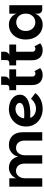

<svg xmlns="http://www.w3.org/2000/svg" viewBox="1226 -1956 738 3229"><g transform="rotate(-90 1594.5 -342.0)"><path d="M69 0V-554H210V-437Q223 -474 250 -502Q277 -530 312 -545.5Q347 -561 384 -561Q460 -561 511 -518.5Q562 -476 574 -403Q586 -453 614 -488Q642 -523 682 -542Q722 -561 768 -561Q868 -561 926.5 -500Q985 -439 985 -325V0H844V-298Q844 -365 810 -403Q776 -441 721 -441Q665 -441 631 -397.5Q597 -354 597 -288V0H457V-298Q457 -365 423 -403Q389 -441 334 -441Q297 -441 269 -421Q241 -401 225.5 -366.5Q210 -332 210 -288V0Z M1380 7Q1316 7 1261.5 -13Q1207 -33 1166.5 -70Q1126 -107 1103.5 -158.5Q1081 -210 1081 -273Q1081 -338 1104 -391Q1127 -444 1168 -482Q1209 -520 1262 -540.5Q1315 -561 1374 -561Q1424 -561 1468 -547.5Q1512 -534 1545.5 -509.5Q1579 -485 1597.5 -451Q1616 -417 1616 -377Q1616 -325 1586 -290Q1556 -255 1506.5 -234.5Q1457 -214 1398 -206.5Q1339 -199 1282 -201Q1273 -202 1261 -202Q1249 -202 1239.5 -202.5Q1230 -203 1227 -203Q1233 -176 1255.5 -153Q1278 -130 1311 -117.5Q1344 -105 1382 -105Q1415 -105 1446 -116Q1477 -127 1503.5 -146.5Q1530 -166 1547 -189L1644 -116Q1612 -74 1570 -46.5Q1528 -19 1480 -6Q1432 7 1380 7ZM1287 -302Q1320 -302 1353.5 -305Q1387 -308 1415.5 -316.5Q1444 -325 1461.5 -340.5Q1479 -356 1479 -380Q1479 -400 1465.5 -415.5Q1452 -431 1429.5 -440.5Q1407 -450 1378 -450Q1332 -450 1296.5 -429Q1261 -408 1241 -374.5Q1221 -341 1219 -305Q1231 -304 1249 -303Q1267 -302 1287 -302Z M1947 7Q1869 7 1823.5 -39.5Q1778 -86 1778 -172V-439H1692V-554H2043V-439H1921V-167Q1921 -141 1936 -128Q1951 -115 1970 -115Q1982 -115 1992.5 -119Q2003 -123 2013 -131L2063 -34Q2037 -13 2009 -3Q1981 7 1947 7ZM1734 -510V-554Q1756 -554 1768.5 -567Q1781 -580 1781 -602V-691H1921V-625Q1921 -610 1913.5 -595Q1906 -580 1893 -569Q1880 -558 1862 -554Z M2364 7Q2286 7 2240.5 -39.5Q2195 -86 2195 -172V-439H2109V-554H2460V-439H2338V-167Q2338 -141 2353 -128Q2368 -115 2387 -115Q2399 -115 2409.5 -119Q2420 -123 2430 -131L2480 -34Q2454 -13 2426 -3Q2398 7 2364 7ZM2151 -510V-554Q2173 -554 2185.5 -567Q2198 -580 2198 -602V-691H2338V-625Q2338 -610 2330.5 -595Q2323 -580 2310 -569Q2297 -558 2279 -554Z M2793 7Q2720 7 2664 -29.5Q2608 -66 2576 -130.5Q2544 -195 2544 -277Q2544 -360 2576 -424Q2608 -488 2664 -524.5Q2720 -561 2793 -561Q2859 -561 2908 -527Q2957 -493 2979 -433V-554H3121V0H3053Q3019 0 2999 -20.5Q2979 -41 2979 -75V-122Q2957 -61 2908 -27Q2859 7 2793 7ZM2833 -116Q2872 -116 2905 -135Q2938 -154 2958.5 -190Q2979 -226 2979 -277Q2979 -329 2958.5 -365Q2938 -401 2905 -419.5Q2872 -438 2833 -438Q2796 -438 2762.5 -419.5Q2729 -401 2708.5 -365Q2688 -329 2688 -277Q2688 -226 2708.5 -190Q2729 -154 2762.5 -135Q2796 -116 2833 -116Z"/></g></svg>

Font: Parkinsans SemiBold
Style: Regular
Weight: 600
Designer: Red Stone, Indian Type Foundry
Foundry: Indian Type Foundry
Version: Version 1.000